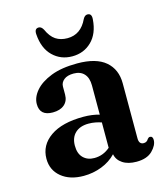

<svg xmlns="http://www.w3.org/2000/svg" viewBox="-103 -742 722 834"><g transform="rotate(-15 258.0 -325.0)"><path d="M33.5 -102.5Q33.5 -163.5 86.5 -200.5Q139.5 -237.5 235.5 -237.5Q275 -237.5 307 -228V-359.5Q307 -393.5 290.2 -411.8Q273.5 -430 243 -430Q214.5 -430 199.2 -417.5Q184 -405 184 -387V-351.5Q184 -322.5 165 -306.2Q146 -290 113 -290Q54.5 -290 54.5 -343Q54.5 -373.5 79 -402.2Q103.5 -431 151.2 -449.8Q199 -468.5 269.5 -468.5Q354.5 -468.5 396.5 -432.5Q438.5 -396.5 438.5 -333.5V-86Q438.5 -59 460 -59Q474 -59 481.5 -72.5Q486.5 -78.5 492 -78.5Q505 -78.5 505 -61.5Q505 -37.5 480.5 -13.2Q456 11 409 11Q371 11 347 -4.8Q323 -20.5 318 -47Q291.5 -19 252.8 -4Q214 11 171.5 11Q109.5 11 71.5 -20.2Q33.5 -51.5 33.5 -102.5ZM167.5 -125.5Q167.5 -89.5 186.5 -70.8Q205.5 -52 236 -52Q276 -52 307 -79V-193Q294 -197.5 279.8 -200.2Q265.5 -203 249.5 -203Q211 -203 189.2 -182.5Q167.5 -162 167.5 -125.5ZM258 -585Q318.5 -585 347.5 -647.5Q355.5 -662.5 367.5 -662.5Q387.5 -662.5 385 -635.5Q380.5 -572.5 345.2 -538Q310 -503.5 258 -503.5Q206 -503.5 170.8 -538Q135.5 -572.5 131 -635.5Q128.5 -662.5 148.5 -662.5Q160 -662.5 168.5 -647.5Q183.5 -614 205.2 -599.5Q227 -585 258 -585Z"/></g></svg>

Font: Fraunces 72pt Soft SemiBold
Style: Regular
Weight: 600
Version: Version 1.000;[b76b70a41]